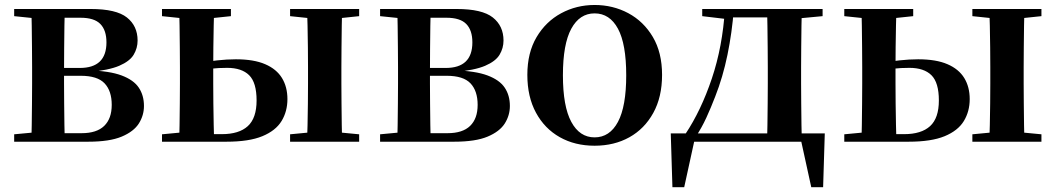

<svg xmlns="http://www.w3.org/2000/svg" viewBox="-20 -572 4271 775"><path d="M37.2 0V-29.9L147 -40.2L173.9 -34.4H309.4Q370.3 -34.4 400.6 -63.8Q431 -93.3 431 -148.7Q431 -205.2 402 -235.7Q373 -266.1 306.1 -266.1H173.9V-297.7H301.9Q409.7 -297.7 409.7 -401Q409.7 -449.9 385.1 -475.1Q360.5 -500.4 304.9 -500.4H173.9L147 -495.5L37.2 -506.8V-535.7H346.1Q449 -535.7 492.2 -501.5Q535.4 -467.3 535.4 -408.4Q535.4 -377.9 519.7 -351.4Q504 -324.9 461.3 -306.5Q418.6 -288.2 336.8 -281L338.3 -288Q421.9 -285.7 470.7 -267.5Q519.6 -249.2 540.3 -218.1Q561.1 -186.9 561.1 -144.2Q561.1 -106.6 540.7 -73.9Q520.2 -41.2 471.3 -20.6Q422.3 0 336.3 0ZM105.9 0Q107.6 -25.5 108.1 -67.4Q108.6 -109.4 109.1 -154.7Q109.6 -200 109.6 -234.8V-301.2Q109.6 -335.7 109.1 -381Q108.6 -426.4 108.1 -468.7Q107.6 -511 105.9 -535.7H241.5Q240.5 -511 240 -468.2Q239.5 -425.4 239 -376.5Q238.5 -327.7 238.5 -284.5V-234.8Q238.5 -200 239 -154.7Q239.5 -109.4 240 -67.4Q240.5 -25.5 241.5 0Z M763.3 0V-30.5H875.3Q944.9 -30.5 980.3 -62.9Q1015.7 -95.4 1015.7 -166.5Q1015.7 -238.7 985.7 -268.4Q955.6 -298.1 896.9 -298.1Q861.8 -298.1 833.7 -294.9Q805.5 -291.8 778.7 -285.8V-316.8Q817.3 -324 856.7 -328.3Q896.1 -332.7 932.1 -332.7Q1004.5 -332.7 1050.3 -312.9Q1096.1 -293.2 1118.2 -257.1Q1140.2 -221 1140.2 -172.1Q1140.2 -122.3 1116.5 -83.4Q1092.8 -44.5 1038.9 -22.2Q985 0 894.2 0ZM703.3 0Q704.3 -25.5 704.8 -67.4Q705.3 -109.4 705.8 -154.7Q706.3 -200 706.3 -234.8V-301.2Q706.3 -335.7 705.8 -381Q705.3 -426.4 704.8 -468.7Q704.3 -511 703.3 -535.7H844.4Q843.4 -511 842.6 -468.7Q841.7 -426.4 841.2 -381Q840.7 -335.7 840.7 -301V-234.8Q840.7 -200 841.2 -154.7Q841.7 -109.4 842.6 -67.4Q843.4 -25.5 844.4 0ZM1219.3 0Q1220.6 -25.5 1221.4 -67.4Q1222.3 -109.4 1222.8 -154.7Q1223.3 -200 1223.3 -234.8V-301.2Q1223.3 -335.7 1222.8 -381Q1222.3 -426.4 1221.4 -468.7Q1220.6 -511 1219.3 -535.7H1361Q1360 -511 1359.5 -468.7Q1359 -426.4 1358.5 -381Q1358 -335.7 1358 -301.2V-234.8Q1358 -200 1358.5 -154.7Q1359 -109.4 1359.5 -67.4Q1360 -25.5 1361 0ZM633.9 -506.8V-535.7H912.1V-506.8L804.9 -495.5H742.3ZM1150.9 0V-29.9L1258.9 -40.2H1322.2L1429.7 -29.9V0ZM1150.9 -506.8V-535.7H1429.7V-506.8L1322.2 -495.5H1258.9ZM633.9 0V-29.9L742.3 -40.2H775V0Z M1514.2 0V-29.9L1624 -40.2L1650.9 -34.4H1786.4Q1847.3 -34.4 1877.6 -63.8Q1908 -93.3 1908 -148.7Q1908 -205.2 1879 -235.7Q1850 -266.1 1783.1 -266.1H1650.9V-297.7H1778.9Q1886.7 -297.7 1886.7 -401Q1886.7 -449.9 1862.1 -475.1Q1837.5 -500.4 1781.9 -500.4H1650.9L1624 -495.5L1514.2 -506.8V-535.7H1823.1Q1926 -535.7 1969.2 -501.5Q2012.4 -467.3 2012.4 -408.4Q2012.4 -377.9 1996.7 -351.4Q1981 -324.9 1938.3 -306.5Q1895.6 -288.2 1813.8 -281L1815.3 -288Q1898.9 -285.7 1947.7 -267.5Q1996.6 -249.2 2017.3 -218.1Q2038.1 -186.9 2038.1 -144.2Q2038.1 -106.6 2017.7 -73.9Q1997.2 -41.2 1948.3 -20.6Q1899.3 0 1813.3 0ZM1582.9 0Q1584.6 -25.5 1585.1 -67.4Q1585.6 -109.4 1586.1 -154.7Q1586.6 -200 1586.6 -234.8V-301.2Q1586.6 -335.7 1586.1 -381Q1585.6 -426.4 1585.1 -468.7Q1584.6 -511 1582.9 -535.7H1718.5Q1717.5 -511 1717 -468.2Q1716.5 -425.4 1716 -376.5Q1715.5 -327.7 1715.5 -284.5V-234.8Q1715.5 -200 1716 -154.7Q1716.5 -109.4 1717 -67.4Q1717.5 -25.5 1718.5 0Z M2380 16.2Q2300.7 16.2 2239.5 -18.3Q2178.3 -52.8 2143.5 -117Q2108.6 -181.2 2108.6 -269.8Q2108.6 -359.1 2145.8 -422Q2183 -484.9 2244.9 -518.4Q2306.8 -551.9 2380 -551.9Q2454.1 -551.9 2516.1 -518.8Q2578 -485.6 2615.2 -422.7Q2652.4 -359.8 2652.4 -269.8Q2652.4 -180.5 2617 -116.3Q2581.6 -52 2520.4 -17.9Q2459.2 16.2 2380 16.2ZM2380 -17.5Q2441 -17.5 2474.4 -80.1Q2507.7 -142.6 2507.7 -268.1Q2507.7 -394.2 2474.4 -456.1Q2441 -518 2380 -518Q2319.7 -518 2286 -456.1Q2252.2 -394.2 2252.2 -268.1Q2252.2 -142.6 2286 -80.1Q2319.7 -17.5 2380 -17.5Z M3233.1 0H2765.3L2785.5 -16.4L2741.8 183.5H2694.2L2687.5 -33.6H3309.2L3302.5 183.5H3254.6L3210.5 -17.9ZM3075.4 0Q3077.2 -25.5 3077.7 -67.4Q3078.2 -109.4 3078.7 -154.7Q3079.2 -200 3079.2 -234.8V-301.2Q3079.2 -335.7 3078.7 -381Q3078.2 -426.4 3077.7 -468.7Q3077.2 -511 3075.4 -535.7H3216.6Q3215.6 -511 3215.1 -468.7Q3214.6 -426.4 3214.1 -381Q3213.6 -335.7 3213.6 -301.2V-234.8Q3213.6 -200 3214.1 -154.7Q3214.6 -109.4 3215.1 -67.4Q3215.6 -25.5 3216.6 0ZM2814.5 -506.8V-535.7H2916.5V-495.5H2909.4ZM3150 -495.5V-535.7H3300.4V-506.8L3180 -495.5ZM2746.9 -31.5Q2809.7 -125.6 2853.2 -254.7Q2896.7 -383.7 2906.1 -535.7H2942.1Q2934.9 -440.9 2916.4 -350.8Q2897.9 -260.8 2866.9 -182.2Q2850 -138.1 2831.2 -97.1Q2812.3 -56.1 2789.3 -21.6V-8.9ZM2916.5 -501.8V-535.7H3151.3V-501.8Z M3517.3 0V-30.5H3629.3Q3698.9 -30.5 3734.3 -62.9Q3769.7 -95.4 3769.7 -166.5Q3769.7 -238.7 3739.7 -268.4Q3709.6 -298.1 3650.9 -298.1Q3615.8 -298.1 3587.7 -294.9Q3559.5 -291.8 3532.7 -285.8V-316.8Q3571.3 -324 3610.7 -328.3Q3650.1 -332.7 3686.1 -332.7Q3758.5 -332.7 3804.3 -312.9Q3850.1 -293.2 3872.2 -257.1Q3894.2 -221 3894.2 -172.1Q3894.2 -122.3 3870.5 -83.4Q3846.8 -44.5 3792.9 -22.2Q3739 0 3648.2 0ZM3457.3 0Q3458.3 -25.5 3458.8 -67.4Q3459.3 -109.4 3459.8 -154.7Q3460.3 -200 3460.3 -234.8V-301.2Q3460.3 -335.7 3459.8 -381Q3459.3 -426.4 3458.8 -468.7Q3458.3 -511 3457.3 -535.7H3598.4Q3597.4 -511 3596.6 -468.7Q3595.7 -426.4 3595.2 -381Q3594.7 -335.7 3594.7 -301V-234.8Q3594.7 -200 3595.2 -154.7Q3595.7 -109.4 3596.6 -67.4Q3597.4 -25.5 3598.4 0ZM3973.3 0Q3974.6 -25.5 3975.4 -67.4Q3976.3 -109.4 3976.8 -154.7Q3977.3 -200 3977.3 -234.8V-301.2Q3977.3 -335.7 3976.8 -381Q3976.3 -426.4 3975.4 -468.7Q3974.6 -511 3973.3 -535.7H4115Q4114 -511 4113.5 -468.7Q4113 -426.4 4112.5 -381Q4112 -335.7 4112 -301.2V-234.8Q4112 -200 4112.5 -154.7Q4113 -109.4 4113.5 -67.4Q4114 -25.5 4115 0ZM3387.9 -506.8V-535.7H3666.1V-506.8L3558.9 -495.5H3496.3ZM3904.9 0V-29.9L4012.9 -40.2H4076.2L4183.7 -29.9V0ZM3904.9 -506.8V-535.7H4183.7V-506.8L4076.2 -495.5H4012.9ZM3387.9 0V-29.9L3496.3 -40.2H3529V0Z"/></svg>

Font: Noto Serif HK ExtraLight
Style: Regular
Weight: 200
Designer: Ryoko NISHIZUKA 西塚涼子 (kana & ideographs); Frank Grießhammer (Latin, Greek & Cyrillic); Wenlong ZHANG 张文龙 (bopomofo); San
Foundry: Adobe
Version: Version 2.002-H1;hotconv 1.1.0;makeotfexe 2.6.0